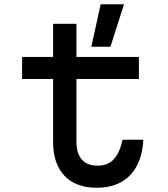

<svg xmlns="http://www.w3.org/2000/svg" viewBox="-20 -868 790 904"><path d="M340 -756V-600H634V-496H340V-200Q340 -145 365.5 -116.5Q391 -88 440 -88Q488 -88 516 -118.5Q544 -149 557 -210H655Q649 -101 592 -42.5Q535 16 436 16Q337 16 283.5 -40.5Q230 -97 230 -200V-496H84V-600H230V-756ZM410 -648 454 -848H564L500 -648Z"/></svg>

Font: Martian Mono SemiExpanded
Style: Regular
Weight: 400
Width: 6
Monospace: yes
Designer: Roman Shamin
Foundry: Evil Martians
Version: Version 1.000